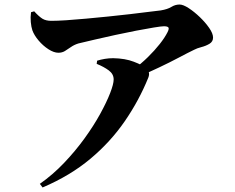

<svg xmlns="http://www.w3.org/2000/svg" viewBox="-20 -772 1040 848"><path d="M569 -465Q604 -491 633.5 -520Q663 -549 685.5 -577.5Q708 -606 720 -630Q728 -646 723.5 -651Q719 -656 704 -656Q693 -656 659.5 -650.5Q626 -645 581.5 -636.5Q537 -628 489 -617.5Q441 -607 398 -597Q355 -587 326 -580Q307 -574 293 -564Q279 -554 266.5 -546.5Q254 -539 238 -539Q218 -539 194 -554.5Q170 -570 150.5 -593Q131 -616 123 -638Q118 -653 116 -674.5Q114 -696 117 -718L131 -722Q153 -698 168 -689Q183 -680 207 -680Q232 -680 271.5 -682.5Q311 -685 359 -689.5Q407 -694 457.5 -699Q508 -704 554 -709.5Q600 -715 636 -719.5Q672 -724 690 -726Q720 -731 737 -741.5Q754 -752 773 -752Q789 -752 813.5 -736Q838 -720 862.5 -696.5Q887 -673 904 -648.5Q921 -624 921 -606Q921 -588 905 -578.5Q889 -569 869.5 -564Q850 -559 837 -552Q810 -539 770.5 -518Q731 -497 683.5 -474.5Q636 -452 585 -430ZM156 40Q213 0 263 -52.5Q313 -105 353.5 -161Q394 -217 422.5 -269Q451 -321 466.5 -361Q482 -401 482 -421Q482 -445 460.5 -461Q439 -477 407 -490L409 -504Q425 -509 443 -512Q461 -515 480 -515Q533 -514 570.5 -499.5Q608 -485 621 -475Q632 -466 636.5 -455Q641 -444 635 -429Q594 -328 531 -236.5Q468 -145 379 -70.5Q290 4 168 56Z"/></svg>

Font: Noto Serif SC ExtraLight ExtraBold
Style: Regular
Weight: 800
Version: Version 2.002-H1;hotconv 1.1.0;makeotfexe 2.6.0